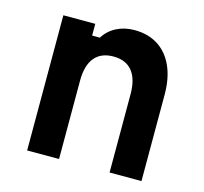

<svg xmlns="http://www.w3.org/2000/svg" viewBox="-94 -732 888 837"><g transform="rotate(15 350.0 -314.0)"><path d="M97 0V-610H241V-557H276Q297 -591 333 -609.5Q369 -628 414 -628Q476 -628 520.5 -599.5Q565 -571 589 -517.5Q613 -464 613 -390V0H469V-354Q469 -422 440 -457.5Q411 -493 355 -493Q299 -493 270 -457.5Q241 -422 241 -354V0Z"/></g></svg>

Font: Martian Mono SemiExpanded SemiBold
Style: Regular
Weight: 600
Monospace: yes
Version: Version 0.930